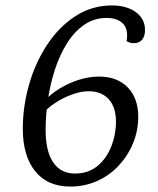

<svg xmlns="http://www.w3.org/2000/svg" viewBox="-20 -675 582 707"><path d="M239 12Q155 12 109.5 -44.5Q64 -101 64 -201Q64 -283 87 -363.5Q110 -444 153.5 -510Q197 -576 257.5 -615.5Q318 -655 393 -655Q429 -655 456.5 -643.5Q484 -632 499 -612Q514 -592 514 -565Q514 -541 503 -528.5Q492 -516 473 -516Q466 -516 458.5 -518Q451 -520 446 -524Q447 -529 447.5 -533.5Q448 -538 448 -542Q449 -576 428 -592.5Q407 -609 373 -609Q327 -609 290.5 -584Q254 -559 227 -516Q200 -473 182.5 -419.5Q165 -366 156.5 -308Q148 -250 148 -196Q148 -118 176 -77Q204 -36 256 -36Q305 -36 338.5 -63.5Q372 -91 389.5 -135Q407 -179 407 -227Q407 -280 380.5 -309.5Q354 -339 306 -339Q278 -339 245 -327Q212 -315 182.5 -295.5Q153 -276 135 -253L141 -300Q164 -327 198 -348Q232 -369 270 -381Q308 -393 344 -393Q412 -393 450.5 -353Q489 -313 489 -245Q489 -193 469.5 -146.5Q450 -100 416 -64Q382 -28 336.5 -8Q291 12 239 12Z"/></svg>

Font: Petrona
Style: Italic
Weight: 400
Italic angle: -9°
Designer: Ringo R. Seeber
Foundry: Ringo R. Seeber
Version: Version 2.001; ttfautohint (v1.8.3)